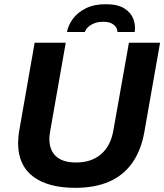

<svg xmlns="http://www.w3.org/2000/svg" viewBox="-20 -892 790 924"><path d="M342 12Q211.5 12 139.3 -42.4Q67.1 -96.7 67.1 -203.1Q67.1 -217.3 68.6 -233.7Q70.1 -250.1 73.1 -266.3L146.7 -686.4H296.4L222.1 -264.3Q221.1 -257.1 219.3 -245.6Q217.5 -234.1 217.5 -224.5Q217.5 -169 249.9 -139.5Q282.2 -110 345.9 -110Q419.4 -110 465.8 -149.5Q512.2 -189 525.3 -262.8L600.5 -686.4H750.3L674.7 -256.8Q658.7 -167 615.7 -106.9Q572.8 -46.9 504.2 -17.4Q435.7 12 342 12ZM302.1 -737.9Q308.6 -771.3 331 -801.8Q353.5 -832.3 393.1 -852Q432.7 -871.7 488.9 -871.7Q546.9 -871.7 578.8 -851.3Q610.7 -830.8 622 -800.2Q633.3 -769.5 628.1 -737.9H545.3Q545.3 -748.9 538.9 -760Q532.5 -771.1 517.4 -779.1Q502.2 -787.1 475.7 -787.1Q451.1 -787.1 432.5 -779.4Q414 -771.7 403 -760.7Q392 -749.7 388.4 -737.9Z"/></svg>

Font: Archivo Variable SemiBold
Style: Italic
Weight: 600
Italic angle: -10°
Designer: Hector Gatti
Foundry: Omnibus-Type
Version: Version 2.001